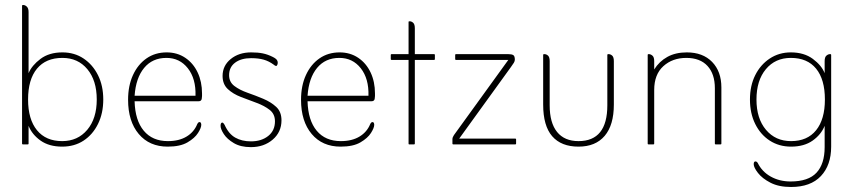

<svg xmlns="http://www.w3.org/2000/svg" viewBox="-20 -576 3404 766"><path d="M94 -74V-3Q94 0 91 0H71Q68 0 68 -3V-553Q68 -556 71 -556H73Q80 -556 87 -549.5Q94 -543 94 -528V-284Q107 -315 141.5 -341Q176 -367 229 -367Q277 -367 313.5 -342.5Q350 -318 371 -276Q392 -234 392 -179Q392 -124 371 -81.5Q350 -39 313.5 -15Q277 9 228 9Q176 9 142 -15Q108 -39 94 -74ZM228 -13Q290 -13 328 -58Q366 -103 366 -179Q366 -255 328.5 -300Q291 -345 229 -345Q163 -345 127.5 -302Q92 -259 92 -179Q92 -100 127.5 -56.5Q163 -13 228 -13Z M772 -172H517Q519 -96 553.5 -54.5Q588 -13 650 -13Q694 -13 724 -31Q754 -49 767 -81Q771 -89 776 -89Q780 -89 781.5 -85.5Q783 -82 783 -78Q783 -66 770 -45.5Q757 -25 728 -8Q699 9 649 9Q576 9 533.5 -41.5Q491 -92 491 -178Q491 -234 510.5 -276.5Q530 -319 564.5 -343Q599 -367 645 -367Q687 -367 719 -345.5Q751 -324 768.5 -287Q786 -250 786 -203Q786 -196 786 -193Q786 -190 785 -183Q784 -172 772 -172ZM517 -194H760Q762 -262 729.5 -303.5Q697 -345 644 -345Q588 -345 555 -305Q522 -265 517 -194Z M1088 -324 1087 -319Q1085 -313 1082 -313Q1077 -313 1072 -318Q1053 -332 1032 -338Q1011 -344 982 -344Q942 -344 918 -326Q894 -308 894 -276Q894 -249 915 -233Q936 -217 967.5 -206Q999 -195 1030 -182Q1061 -169 1082 -149.5Q1103 -130 1103 -96Q1103 -49 1068 -19Q1033 11 981 11Q940 11 913 -5Q886 -21 873 -41Q860 -61 860 -74Q860 -87 867 -87Q871 -87 876 -78Q892 -42 918.5 -27Q945 -12 981 -12Q1023 -12 1050 -33.5Q1077 -55 1077 -92Q1077 -121 1056 -137.5Q1035 -154 1004 -165.5Q973 -177 941.5 -189Q910 -201 889 -220.5Q868 -240 868 -273Q868 -314 900.5 -340.5Q933 -367 982 -367Q1009 -367 1028.5 -363Q1048 -359 1068 -349Q1082 -342 1085.5 -335.5Q1089 -329 1088 -324Z M1462 -172H1207Q1209 -96 1243.5 -54.5Q1278 -13 1340 -13Q1384 -13 1414 -31Q1444 -49 1457 -81Q1461 -89 1466 -89Q1470 -89 1471.5 -85.5Q1473 -82 1473 -78Q1473 -66 1460 -45.5Q1447 -25 1418 -8Q1389 9 1339 9Q1266 9 1223.5 -41.5Q1181 -92 1181 -178Q1181 -234 1200.5 -276.5Q1220 -319 1254.5 -343Q1289 -367 1335 -367Q1377 -367 1409 -345.5Q1441 -324 1458.5 -287Q1476 -250 1476 -203Q1476 -196 1476 -193Q1476 -190 1475 -183Q1474 -172 1462 -172ZM1207 -194H1450Q1452 -262 1419.5 -303.5Q1387 -345 1334 -345Q1278 -345 1245 -305Q1212 -265 1207 -194Z M1610 -337H1542Q1539 -337 1539 -340V-357Q1539 -360 1542 -360H1610V-488Q1610 -491 1612 -491H1615Q1622 -491 1628.5 -485Q1635 -479 1635 -463V-360H1712Q1715 -360 1715 -357V-340Q1715 -337 1712 -337H1635V-3Q1635 0 1632 0H1612Q1610 0 1610 -3Z M1812 -23H2036Q2039 -23 2039 -20V-3Q2039 0 2036 0H1788Q1785 0 1785 -3V-21Q1785 -28 1791 -37L2008 -337H1799Q1796 -337 1796 -340V-357Q1796 -360 1799 -360H2008Q2022 -360 2028 -356Q2034 -352 2034 -338Q2034 -332 2030 -325.5Q2026 -319 2018 -308Z M2288 9Q2219 9 2183 -32.5Q2147 -74 2147 -159V-357Q2147 -360 2150 -360H2152Q2160 -360 2166.5 -354Q2173 -348 2173 -332V-156Q2173 -86 2202.5 -49.5Q2232 -13 2288 -13Q2403 -13 2403 -156V-357Q2403 -360 2406 -360H2408Q2416 -360 2422.5 -354Q2429 -348 2429 -332V-159Q2429 -77 2392.5 -34Q2356 9 2288 9Z M2590 -332V-299Q2610 -331 2642.5 -349Q2675 -367 2720 -367Q2784 -367 2821 -329Q2858 -291 2858 -227V-3Q2858 0 2855 0H2835Q2832 0 2832 -3V-224Q2832 -281 2802.5 -313Q2773 -345 2718 -345Q2663 -345 2626.5 -312Q2590 -279 2590 -217V-3Q2590 0 2587 0H2567Q2564 0 2564 -3V-357Q2564 -360 2567 -360H2569Q2576 -360 2583 -354Q2590 -348 2590 -332Z M3270 -284V-332Q3270 -348 3277 -354Q3284 -360 3291 -360H3293Q3296 -360 3296 -357V9Q3296 83 3255 126.5Q3214 170 3136 170Q3087 170 3054 153Q3021 136 3004 114Q2987 92 2987 79Q2987 68 2994 68Q2999 68 3003 74Q3020 109 3055 128.5Q3090 148 3134 148Q3205 148 3237.5 113Q3270 78 3270 11V-74Q3256 -39 3222 -15Q3188 9 3136 9Q3088 9 3051 -15Q3014 -39 2993 -81.5Q2972 -124 2972 -179Q2972 -234 2993 -276Q3014 -318 3051 -342.5Q3088 -367 3135 -367Q3188 -367 3223 -341Q3258 -315 3270 -284ZM3136 -13Q3201 -13 3236 -56.5Q3271 -100 3271 -179Q3271 -259 3236 -302Q3201 -345 3135 -345Q3073 -345 3035.5 -300Q2998 -255 2998 -179Q2998 -103 3036 -58Q3074 -13 3136 -13Z"/></svg>

Font: Zain ExtraLight
Style: Regular
Weight: 200
Designer: Zain,Boutros
Foundry: Mobile Telecommunications Company (Zain), 2024
Version: Version 1.51; ttfautohint (v1.8.4)